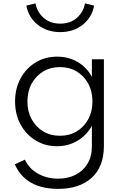

<svg xmlns="http://www.w3.org/2000/svg" viewBox="-20 -872 758 1166"><path d="M333.5 275Q462 275 536.5 208Q611 141 611 14V-512H538V-405.5Q507 -463 451.5 -495.5Q396 -528 327.5 -528Q254 -528 196.2 -492.8Q138.5 -457.5 105 -396Q71.5 -334.5 71.5 -256Q71.5 -177 105.2 -115.5Q139 -54 196.8 -19Q254.5 16 326 16Q394.5 16 450.2 -17Q506 -50 538 -108V17Q538 78.5 511.2 122.5Q484.5 166.5 438.2 189.8Q392 213 333.5 213Q264 213 209.5 181.8Q155 150.5 131.5 97.5L70 126Q136.5 275 333.5 275ZM343.5 -47.5Q286.5 -47.5 242 -74.5Q197.5 -101.5 172 -148.5Q146.5 -195.5 146.5 -255.5Q146.5 -316.5 172 -363.8Q197.5 -411 242.2 -437.8Q287 -464.5 344 -464.5Q401.5 -464.5 446 -437.8Q490.5 -411 516 -363.8Q541.5 -316.5 541.5 -255.5Q541.5 -195 516 -148Q490.5 -101 446 -74.2Q401.5 -47.5 343.5 -47.5ZM346 -677Q425.5 -677 482 -721.5Q538.5 -766 551.5 -838L496 -851.5Q486.5 -798.5 446.8 -763.5Q407 -728.5 346 -728.5Q284.5 -728.5 245 -763.5Q205.5 -798.5 195.5 -851.5L140 -838Q153 -766 209.5 -721.5Q266 -677 346 -677Z"/></svg>

Font: Spartan
Style: Regular
Weight: 400
Designer: Matt Bailey, Mirko Velimirovic
Foundry: Matt Bailey
Version: Version 1.003; ttfautohint (v1.8.3)